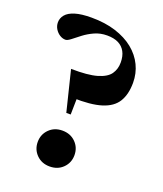

<svg xmlns="http://www.w3.org/2000/svg" viewBox="-135 -807 769 906"><g transform="rotate(20 249.5 -354.0)"><path d="M168.5 -718Q236.5 -718 290 -701Q343.5 -684 380.8 -653.8Q418 -623.5 437.5 -583Q457 -542.5 457 -496Q457 -437.5 434 -400Q411 -362.5 357.5 -345.8Q304 -329 213 -332L234.5 -417L231.5 -254.5H209.5L159.5 -457.5Q243.5 -456 289 -469.2Q334.5 -482.5 352 -507.2Q369.5 -532 369.5 -565.5Q369.5 -597.5 357.5 -619.5Q345.5 -641.5 322.8 -652.8Q300 -664 266.5 -664Q232 -664 203.5 -651Q175 -638 152.5 -620.8Q130 -603.5 113.5 -590.5Q97 -577.5 87 -577.5Q72.5 -577.5 58.5 -586.2Q44.5 -595 35.2 -610Q26 -625 26 -643Q26 -664 40.2 -681.2Q54.5 -698.5 85.8 -708.2Q117 -718 168.5 -718ZM221.5 -170Q262 -170 288 -144Q314 -118 314 -80Q314 -42 288 -16Q262 10 221.5 10Q181.5 10 155.5 -16Q129.5 -42 129.5 -80Q129.5 -118 155.5 -144Q181.5 -170 221.5 -170Z"/></g></svg>

Font: Newsreader 60pt
Style: Bold
Weight: 700
Designer: Hugues Gentile
Foundry: Production Type
Version: Version 1.003